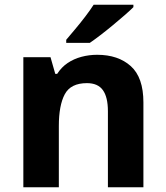

<svg xmlns="http://www.w3.org/2000/svg" viewBox="-20 -786 697 806"><path d="M388 -556Q476 -556 529 -508.5Q582 -461 582 -356V0H433V-319Q433 -378 412 -407.5Q391 -437 345 -437Q277 -437 252 -390.5Q227 -344 227 -257V0H78V-546H192L212 -476H220Q238 -504 264 -521.5Q290 -539 322 -547.5Q354 -556 388 -556ZM540 -756Q526 -742 503 -722Q480 -702 453.5 -680Q427 -658 401.5 -638.5Q376 -619 357 -606H258V-619Q274 -638 295.5 -663.5Q317 -689 338 -716.5Q359 -744 373 -766H540Z"/></svg>

Font: Noto Sans Telugu
Style: Regular
Weight: 400
Designer: Jelle Bosma - Monotype Design Team
Foundry: Monotype Imaging Inc.
Version: Version 2.003